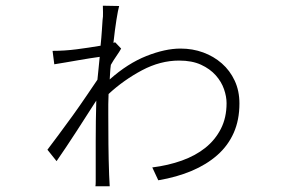

<svg xmlns="http://www.w3.org/2000/svg" viewBox="-20 -628 996 672"><path d="M404 -458Q398 -447 387.5 -432Q377 -417 368 -401Q366 -387 365.5 -375Q365 -363 364 -350Q427 -406 492.5 -432Q558 -458 612 -458Q654 -458 691 -444.5Q728 -431 756.5 -406Q785 -381 801.5 -345.5Q818 -310 818 -266Q818 -208 798 -163Q778 -118 740.5 -85Q703 -52 651 -30Q599 -8 534 3L513 -42Q569 -49 616.5 -66Q664 -83 698.5 -110.5Q733 -138 753 -177Q773 -216 773 -267Q773 -290 764 -316Q755 -342 735 -364.5Q715 -387 683.5 -401.5Q652 -416 607 -416Q541 -416 477 -382Q413 -348 360 -299Q359 -280 359 -263Q359 -246 359 -229Q359 -175 359.5 -122.5Q360 -70 362 -15Q363 -5 363 4.5Q363 14 364 24H314Q315 18 315 6.5Q315 -5 315 -13Q315 -37 315 -68Q315 -99 315 -133.5Q315 -168 315.5 -205Q316 -242 317 -276Q302 -253 284.5 -225.5Q267 -198 248.5 -169.5Q230 -141 212 -114Q194 -87 178 -64L146 -104Q161 -124 185 -156Q209 -188 234.5 -223.5Q260 -259 283 -293Q306 -327 321 -349Q323 -368 325 -388.5Q327 -409 329 -429Q315 -427 295 -424Q275 -421 253 -417Q231 -413 209.5 -409.5Q188 -406 170 -403L164 -450Q206 -450 248.5 -455.5Q291 -461 332 -468Q335 -497 336.5 -520.5Q338 -544 339 -558Q341 -569 340.5 -585.5Q340 -602 340 -608L397 -607Q393 -593 387.5 -558.5Q382 -524 377 -478L383 -480Z"/></svg>

Font: Kinto Sans Light
Style: Regular
Weight: 300
Designer: Authors: Ryoko NISHIZUKA  (kana & ideographs); Paul D. Hunt (Latin, Greek & Cyrillic); Wenlong ZHANG  (bopomofo); Sandol
Foundry: Adobe Systems Incorporated, ookami Inc.
Version: Version 0.001